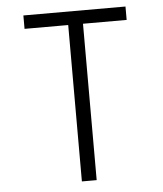

<svg xmlns="http://www.w3.org/2000/svg" viewBox="-53 -781 705 828"><g transform="rotate(-5 300.0 -367.5)"><path d="M268 0V-677H79V-735H521V-677H332V0Z"/></g></svg>

Font: Iosevka Aile Custom Light
Style: Regular
Weight: 300
Designer: Belleve Invis
Foundry: Belleve Invis
Version: Version 17.0.2; ttfautohint (v1.8.3)